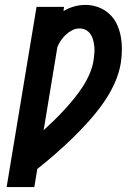

<svg xmlns="http://www.w3.org/2000/svg" viewBox="-20 -763 540 783"><path d="M7 0 129 -735H241L239 -718Q259 -730 282 -736.5Q305 -743 328 -743Q355 -743 380 -734Q405 -725 424.5 -707.5Q444 -690 455.5 -666.5Q467 -643 472 -617Q477 -591 477 -563Q477 -535 473 -508Q466 -464 446.5 -421.5Q427 -379 399.5 -340.5Q372 -302 340.5 -267Q309 -232 275 -199Q241 -166 205 -134.5Q169 -103 132 -74L120 0ZM158 -232Q181 -253 202.5 -274Q224 -295 244.5 -317.5Q265 -340 284 -363.5Q303 -387 319 -412Q335 -437 346.5 -464.5Q358 -492 362 -520Q364 -534 365 -548Q366 -562 364.5 -575Q363 -588 359.5 -601Q356 -614 348.5 -624.5Q341 -635 329.5 -641Q318 -647 304 -647Q289 -647 275 -640Q261 -633 249.5 -622.5Q238 -612 229 -599Q220 -586 214 -571Z"/></svg>

Font: Iosevka Slab Oblique
Style: Bold
Weight: 700
Italic angle: -9°
Monospace: yes
Designer: Belleve Invis
Foundry: Belleve Invis
Version: Version 11.1.1; ttfautohint (v1.8.3)